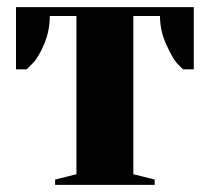

<svg xmlns="http://www.w3.org/2000/svg" viewBox="-20 -520 590 540"><path d="M430 -475H355V-30L415 -15V0H135V-15L195 -30V-475H120Q120 -433 104 -395.5Q88 -358 72 -342L55 -325H25V-500H525V-325H495Q488 -331 477 -343Q466 -355 448 -394Q430 -433 430 -475Z"/></svg>

Font: Yeseva One
Style: Regular
Weight: 400
Designer: Jovanny Lemonad
Foundry: Jovanny Lemonad
Version: Version 2.000